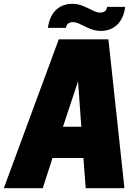

<svg xmlns="http://www.w3.org/2000/svg" viewBox="-60 -986 730 1006"><path d="M508 -780 592 0H389L377 -158H215L164 0H-40L248 -780ZM596 -950Q591 -914 578.5 -890Q566 -866 548.5 -851.5Q531 -837 510.5 -830.5Q490 -824 469 -824Q445 -824 424 -831Q403 -838 385.5 -847Q368 -856 352.5 -863Q337 -870 323 -870Q309 -870 298.5 -863.5Q288 -857 286 -840H191Q196 -876 208.5 -900Q221 -924 238.5 -938.5Q256 -953 276.5 -959.5Q297 -966 318 -966Q342 -966 363 -959Q384 -952 401.5 -943Q419 -934 434.5 -927Q450 -920 464 -920Q478 -920 488.5 -926.5Q499 -933 501 -950ZM270 -322H366L349 -560Z"/></svg>

Font: Tanohe Sans Black
Style: Italic
Weight: 900
Designer: Village Type and Design LLC & Cristiano Sobral
Foundry: Cooper Hewitt Smithsonian Design Museum
Version: Version 1.00;January 12, 2020;FontCreator 12.0.0.2547 64-bit